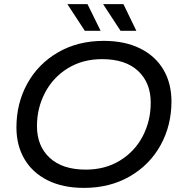

<svg xmlns="http://www.w3.org/2000/svg" viewBox="-20 -907 880 935"><path d="M60 -287Q60 -404 113 -500Q166 -596 262.5 -652Q359 -708 485 -708Q588 -708 662.5 -671Q737 -634 776 -567.5Q815 -501 815 -413Q815 -296 762 -200Q709 -104 612 -48Q515 8 389 8Q286 8 212 -29Q138 -66 99 -132.5Q60 -199 60 -287ZM714 -407Q714 -504 652.5 -561.5Q591 -619 477 -619Q383 -619 311 -575Q239 -531 199.5 -456Q160 -381 160 -293Q160 -196 222 -138.5Q284 -81 398 -81Q492 -81 564 -125Q636 -169 675 -243.5Q714 -318 714 -407ZM308 -887H406L470 -757H393ZM482 -887H581L644 -757H567Z"/></svg>

Font: Montserrat Alternates Medium
Style: Italic
Weight: 500
Italic angle: -11.3°
Designer: Julieta Ulanovsky
Foundry: Julieta Ulanovsky
Version: Version 7.200